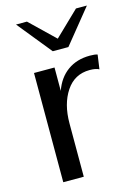

<svg xmlns="http://www.w3.org/2000/svg" viewBox="-111 -772 585 832"><g transform="rotate(-15 182.0 -356.5)"><path d="M67 -490H159V-385Q178 -440 219.5 -470Q261 -500 320 -500Q343 -500 354 -496L345 -432Q330 -440 303 -440Q235 -440 197 -383Q159 -326 159 -239V0H67ZM46 -713H95L205 -607L315 -713H364L240 -560H170Z"/></g></svg>

Font: Fahkwang
Style: Regular
Weight: 400
Version: Version 1.000; ttfautohint (v1.6)